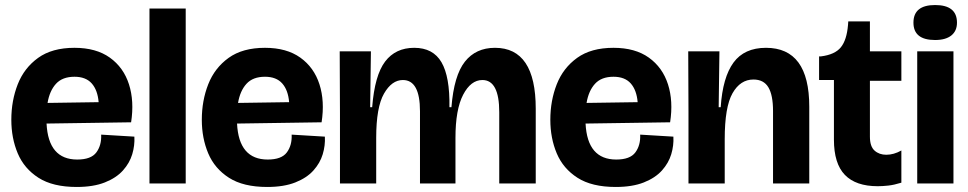

<svg xmlns="http://www.w3.org/2000/svg" viewBox="-20 -729 3848 763"><path d="M285 14Q190 14 133 -22.5Q76 -59 50.5 -119.5Q25 -180 25 -253Q25 -329 50.5 -394Q76 -459 131.5 -499Q187 -539 276 -539Q362 -539 416.5 -500Q471 -461 492.5 -394Q514 -327 501 -243L165 -238Q172 -95 287 -95Q342 -95 363 -123.5Q384 -152 382 -194L514 -186Q516 -151 505.5 -116Q495 -81 468.5 -51.5Q442 -22 396.5 -4Q351 14 285 14ZM276 -424Q228 -424 202.5 -396Q177 -368 169 -320L372 -323Q368 -371 344.5 -397.5Q321 -424 276 -424Z M574 0V-695H718V0Z M1042 14Q947 14 890 -22.5Q833 -59 807.5 -119.5Q782 -180 782 -253Q782 -329 807.5 -394Q833 -459 888.5 -499Q944 -539 1033 -539Q1119 -539 1173.5 -500Q1228 -461 1249.5 -394Q1271 -327 1258 -243L922 -238Q929 -95 1044 -95Q1099 -95 1120 -123.5Q1141 -152 1139 -194L1271 -186Q1273 -151 1262.5 -116Q1252 -81 1225.5 -51.5Q1199 -22 1153.5 -4Q1108 14 1042 14ZM1033 -424Q985 -424 959.5 -396Q934 -368 926 -320L1129 -323Q1125 -371 1101.5 -397.5Q1078 -424 1033 -424Z M1331 0V-277L1330 -525H1454L1451 -303H1459Q1469 -430 1510.5 -484.5Q1552 -539 1626 -539Q1701 -539 1734.5 -481.5Q1768 -424 1766 -303H1774Q1784 -429 1827.5 -484Q1871 -539 1947 -539Q2109 -539 2109 -297V0H1964V-283Q1964 -411 1897 -411Q1851 -411 1820.5 -352.5Q1790 -294 1790 -181V0H1649V-287Q1649 -411 1581 -411Q1537 -411 1506 -357Q1475 -303 1475 -181V0Z M2427 14Q2332 14 2275 -22.5Q2218 -59 2192.5 -119.5Q2167 -180 2167 -253Q2167 -329 2192.5 -394Q2218 -459 2273.5 -499Q2329 -539 2418 -539Q2504 -539 2558.5 -500Q2613 -461 2634.5 -394Q2656 -327 2643 -243L2307 -238Q2314 -95 2429 -95Q2484 -95 2505 -123.5Q2526 -152 2524 -194L2656 -186Q2658 -151 2647.5 -116Q2637 -81 2610.5 -51.5Q2584 -22 2538.5 -4Q2493 14 2427 14ZM2418 -424Q2370 -424 2344.5 -396Q2319 -368 2311 -320L2514 -323Q2510 -371 2486.5 -397.5Q2463 -424 2418 -424Z M2716 0V-286L2715 -525H2839L2836 -303H2844Q2852 -422 2895 -480.5Q2938 -539 3024 -539Q3196 -539 3196 -305V0H3052V-288Q3052 -351 3033.5 -382Q3015 -413 2974 -413Q2922 -413 2891 -358.5Q2860 -304 2860 -176V0Z M3468 11Q3381 11 3337.5 -34Q3294 -79 3294 -174V-411H3235V-505H3243Q3298 -512 3321.5 -541Q3345 -570 3350 -630L3351 -644H3437V-525H3562V-408H3437V-186Q3437 -147 3455.5 -130.5Q3474 -114 3502 -114Q3532 -114 3562 -131V-3Q3533 6 3510 8.5Q3487 11 3468 11Z M3625 0V-525H3769V0ZM3696 -570Q3610 -570 3610 -639Q3610 -709 3696 -709Q3783 -709 3783 -639Q3783 -606 3760.5 -588Q3738 -570 3696 -570Z"/></svg>

Font: Bricolage Grotesque 96pt Bricolage Grotesque 48pt Regular
Style: Bold
Weight: 700
Designer: Mathieu Triay
Foundry: Atelier Triay
Version: Version 1.001; ttfautohint (v1.8.4.7-5d5b);gftools[0.9.33.de